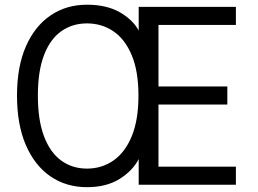

<svg xmlns="http://www.w3.org/2000/svg" viewBox="-20 -766 1068 796"><path d="M340.5 10Q254.5 10 189.2 -34.8Q124 -79.5 87.2 -164.5Q50.5 -249.5 50.5 -369.5Q50.5 -490 87.5 -574Q124.5 -658 189.8 -702.2Q255 -746.5 340.5 -746.5Q421 -746.5 475.5 -715.8Q530 -685 555 -639.5V-737.5H958V-662.5H598.5L637 -711V-380.5L615 -407.5H922.5V-332.5H614.5L637 -360V-26.5L598.5 -75H958V0H555V-106.5Q530 -58 475.5 -24Q421 10 340.5 10ZM340.5 -67Q402 -67 450.2 -100.5Q498.5 -134 526.2 -201.2Q554 -268.5 554 -369.5Q554 -471 526 -537.5Q498 -604 449.8 -636.5Q401.5 -669 340.5 -669Q280 -669 234 -636.5Q188 -604 162.5 -537.5Q137 -471 137 -369.5Q137 -268 162.5 -200.8Q188 -133.5 234 -100.2Q280 -67 340.5 -67Z"/></svg>

Font: Epilogue
Style: Regular
Weight: 400
Designer: Tyler Finck
Foundry: Etcetera Type Co
Version: Version 2.112